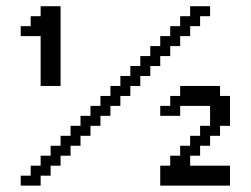

<svg xmlns="http://www.w3.org/2000/svg" viewBox="-20 -582 788 602"><path d="M482.4 0V-62.5H513.7V-93.8H544.9V-125H576.2V-156.2H607.4V-187.5H638.7V-250H544.9V-218.8H482.4V-250H513.7V-281.2H544.9V-312.5H669.9V-281.2H701.2V-187.5H669.9V-156.2H638.7V-125H607.4V-93.8H576.2V-62.5H701.2V0ZM107.4 -312.5V-468.8H44.9V-500H76.2V-531.2H107.4V-562.5H169.9V-312.5ZM44.9 0V-31.2H76.2V-62.5H107.4V-93.8H138.7V-125H169.9V-156.2H201.2V-187.5H232.4V-218.8H263.7V-250H294.9V-281.2H326.2V-312.5H357.4V-343.8H388.7V-375H419.9V-406.2H451.2V-437.5H482.4V-468.8H513.7V-500H544.9V-531.2H576.2V-562.5H638.7V-531.2H607.4V-500H576.2V-468.8H544.9V-437.5H513.7V-406.2H482.4V-375H451.2V-343.8H419.9V-312.5H388.7V-281.2H357.4V-250H326.2V-218.8H294.9V-187.5H263.7V-156.2H232.4V-125H201.2V-93.8H169.9V-62.5H138.7V-31.2H107.4V0Z"/></svg>

Font: Terminal Grotesque
Style: Regular
Weight: 400
Designer: Raphaël Bastide
Foundry: http://raphaelbastide.com
Version: Version 1.0